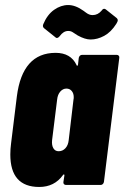

<svg xmlns="http://www.w3.org/2000/svg" viewBox="-20 -735 494 763"><path d="M306 -517H444Q449 -517 452 -513.5Q455 -510 454 -505L393 -12Q392 -7 388.5 -3.5Q385 0 380 0H242Q237 0 234 -3.5Q231 -7 232 -12L236 -38Q236 -42 234 -42Q232 -42 230 -39Q196 8 136 8Q21 8 21 -121Q21 -143 24 -165L47 -352Q69 -525 201 -525Q261 -525 284 -477Q285 -473 287 -473.5Q289 -474 290 -478L293 -505Q294 -510 297.5 -513.5Q301 -517 306 -517ZM253 -178 272 -339Q273 -342 273 -349Q273 -364 265 -373.5Q257 -383 244 -383Q230 -383 219.5 -371Q209 -359 207 -339L187 -178Q185 -158 192 -146Q199 -134 213 -134Q229 -134 240 -146Q251 -158 253 -178ZM289 -594Q282 -598 275 -603Q268 -608 263 -610Q258 -612 251 -612Q232 -612 217 -591Q213 -586 208.5 -584.5Q204 -583 200 -587L155 -623Q148 -629 152 -639Q168 -677 195 -696Q222 -715 251 -715Q280 -715 312 -692Q315 -690 321.5 -685Q328 -680 334.5 -677.5Q341 -675 348 -675Q369 -675 384 -693Q391 -704 400 -698L444 -663Q448 -659 448 -655Q448 -649 442 -640Q421 -607 394 -592.5Q367 -578 340 -578Q318 -578 289 -594Z"/></svg>

Font: Barlow Condensed ExtraBold
Style: Italic
Weight: 800
Width: 3
Italic angle: -7°
Designer: Jeremy Tribby
Foundry: Tribby Type
Version: Version 1.408